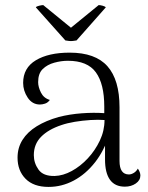

<svg xmlns="http://www.w3.org/2000/svg" viewBox="-20 -724 583 755"><path d="M471 10Q432 10 412.5 -17Q393 -44 393 -97V-204L409 -194Q390 -132 353.5 -85.5Q317 -39 270 -14Q223 11 171 11Q112 11 80.5 -21Q49 -53 49 -104Q49 -143 68.5 -174Q88 -205 124.5 -227.5Q161 -250 211 -264Q254 -275 301.5 -278.5Q349 -282 390 -279V-305Q390 -394 357 -439.5Q324 -485 247 -485Q221 -485 193.5 -477.5Q166 -470 148 -452.5Q130 -435 130 -401Q130 -382 141 -360Q152 -338 176 -331Q168 -320 157 -316.5Q146 -313 137 -313Q107 -313 89 -340Q71 -367 71 -398Q71 -457 121 -487Q171 -517 254 -517Q355 -517 402.5 -463.5Q450 -410 450 -302V-91Q450 -38 487 -38Q496 -38 506 -44Q516 -50 522 -61Q527 -54 529.5 -47Q532 -40 532 -34Q532 -15 514 -2.5Q496 10 471 10ZM195 -32Q228 -33 262 -51.5Q296 -70 325 -101Q354 -132 372.5 -171Q391 -210 391 -252Q367 -254 335.5 -252Q304 -250 274 -245Q244 -240 221 -232Q170 -215 141.5 -186Q113 -157 113 -114Q113 -83 131.5 -57Q150 -31 195 -32ZM150 -704 259 -615 368 -704Q374 -704 383.5 -701.5Q393 -699 396 -695L281 -565Q275 -564 267 -563Q259 -562 251 -563Q243 -564 237 -565L121 -695Q123 -699 134 -701.5Q145 -704 150 -704Z"/></svg>

Font: Arima Light
Style: Regular
Weight: 300
Designer: Joana Correia and Natanael Gama
Foundry: NDISCOVER
Version: Version 1.101;gftools[0.9.23]